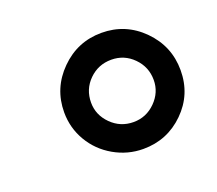

<svg xmlns="http://www.w3.org/2000/svg" viewBox="-67 -813 563 498"><g transform="rotate(-20 214.0 -564.0)"><path d="M91.8 -563Q91.8 -629.4 139.2 -676.8Q186.5 -724.1 252.9 -724.1Q319.3 -724.1 366.2 -676.8Q413.1 -629.4 413.1 -563Q413.1 -496.1 366.2 -450Q319.3 -403.8 252.9 -403.8Q210 -403.8 172.4 -425.3Q134.8 -446.8 113.3 -483.4Q91.8 -520 91.8 -563ZM166 -563Q166 -528.8 191.4 -503.4Q216.8 -478 252.9 -478Q288.1 -478 313.5 -503.4Q338.9 -528.8 338.9 -563Q338.9 -599.1 313.7 -624.5Q288.6 -649.9 252.9 -649.9Q216.8 -649.9 191.4 -624.8Q166 -599.6 166 -563Z"/></g></svg>

Font: TypoPRO Open Sans
Style: Italic
Weight: 600
Italic angle: -12°
Foundry: Ascender Corporation
Version: Version 1.10